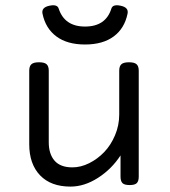

<svg xmlns="http://www.w3.org/2000/svg" viewBox="-20 -690 640 721"><path d="M463.9 -456.1Q443.8 -456.1 435.8 -448.7Q427.7 -441.4 427.7 -424.3V-259.8Q427.7 -219.2 411.9 -181.9Q396 -144.5 371.1 -118.7Q346.2 -92.8 314.7 -77.1Q283.2 -61.5 252 -61.5Q206.5 -61.5 184.8 -86.7Q163.1 -111.8 163.1 -155.8V-424.3Q163.1 -441.4 155 -448.7Q147 -456.1 127 -456.1H126Q106 -456.1 97.9 -448.7Q89.8 -441.4 89.8 -424.3V-148.4Q89.8 -74.2 130.4 -31.7Q170.9 10.7 244.6 10.7Q296.9 10.7 348.1 -22.2Q399.4 -55.2 432.6 -106.4V-26.9Q432.6 -9.8 439.9 -2.4Q447.3 4.9 466.3 4.9H467.3Q486.3 4.9 493.7 -2.4Q501 -9.8 501 -26.9V-424.3Q501 -441.4 492.9 -448.7Q484.9 -456.1 464.8 -456.1ZM398.4 -658.2Q377.4 -590.3 299.3 -590.3Q222.2 -590.3 200.2 -658.2Q194.8 -674.8 165.5 -668.5Q134.8 -662.1 139.6 -638.7Q150.9 -583.5 191.7 -553.2Q232.4 -522.9 299.3 -522.9Q366.2 -522.9 407 -553.2Q447.8 -583.5 459 -638.7Q463.9 -662.1 433.1 -668.5Q403.8 -674.8 398.4 -658.2Z"/></svg>

Font: Courier Prime Code
Style: Regular
Weight: 400
Designer: Alan Dague-Greene
Foundry: Quote-Unquote Apps
Version: Version 3.18